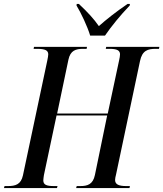

<svg xmlns="http://www.w3.org/2000/svg" viewBox="-48 -951 826 971"><path d="M408 -771H483C516 -819 560 -873 608 -923L609 -931H597C538 -891 488 -851 452 -819C427 -855 396 -889 351 -931H340L339 -923C361 -887 394 -818 408 -771ZM-28 0H240L243 -10H225C188 -10 171 -16 171 -39C171 -46 173 -56 174 -65L238 -367H494L432 -66C422 -18 394 -10 358 -10H340L337 0H607L609 -10H591C553 -10 534 -18 534 -41C534 -48 536 -57 539 -69L660 -642C671 -696 700 -704 739 -704H756L758 -714H489L487 -704H506C544 -704 559 -696 559 -676C559 -668 557 -658 554 -644L497 -377H241L298 -649C308 -696 335 -704 373 -704H390L392 -714H124L122 -704H139C181 -704 196 -696 196 -676C196 -670 194 -658 191 -644L68 -64C58 -18 30 -10 -8 -10H-25Z"/></svg>

Font: Noto Serif Display Condensed Medium
Style: Italic
Weight: 500
Width: 3
Italic angle: -12°
Designer: Monotype Design Team
Foundry: Monotype Imaging Inc.
Version: Version 2.009